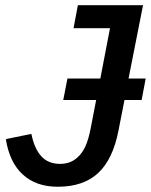

<svg xmlns="http://www.w3.org/2000/svg" viewBox="-20 -708 580 738"><path d="M435.5 -206.5Q413.6 -94.7 356.9 -42.5Q300.3 9.8 202.1 9.8Q119.1 9.8 67.9 -36.9Q16.6 -83.5 2.4 -173.3L100.6 -193.4Q111.8 -137.2 138.4 -107.7Q165 -78.1 210.9 -78.1Q251 -78.1 277.3 -102.5Q295.9 -118.7 308.1 -145.3Q320.3 -171.9 328.6 -214.8L349.6 -323.7H223.1L239.3 -406.2H365.7L402.8 -599.6H262.7L279.3 -688H529.8L474.1 -406.2H540L524.4 -323.7H458.5Z"/></svg>

Font: Arimo Medium
Style: Italic
Weight: 500
Italic angle: -12°
Designer: Steve Matteson
Foundry: Monotype Imaging Inc.
Version: Version 1.33